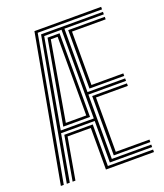

<svg xmlns="http://www.w3.org/2000/svg" viewBox="-146 -897 849 994"><g transform="rotate(-20 279.0 -400.0)"><path d="M16.5 0 162 -800H529.5V-786.2H175L32.5 0ZM49.2 0 188.5 -772.5H529.5V-758.8H312.2V-409.5H519.5V-395.8H312.2V-41.2H529.5V-27.5H296.2V-256.2H110.8L65.5 0ZM81.2 0 123.8 -242.8H280.5V-13.8H529.5V0H264.8V-229H136.8L96.8 0ZM114.2 -270H296.2V-758.8H200.8ZM133.2 -284.2 214.2 -745H280.5V-284.2ZM152.2 -298H264.8V-731.2H227.2ZM328 -423.2V-745H529.5V-731.2H344V-437H519.5V-423.2ZM328 -55V-382H519.5V-368.2H344V-68.8H529.5V-55Z"/></g></svg>

Font: Big Shoulders Inline Text Thin
Style: Regular
Weight: 400
Version: Version 2.002